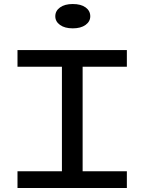

<svg xmlns="http://www.w3.org/2000/svg" viewBox="-20 -935 718 955"><path d="M391 -603V-83H611V0H67V-83H288V-603H67V-686H611V-603ZM255 -854Q255 -881 278.5 -898Q302 -915 342 -915Q383 -915 406 -898Q429 -881 429 -854Q429 -828 405.5 -811Q382 -794 342 -794Q302 -794 278.5 -811Q255 -828 255 -854Z"/></svg>

Font: BioRhyme Expanded
Style: Regular
Weight: 400
Width: 7
Designer: Aoife Mooney
Foundry: Aoife Mooney Type
Version: Version 1.000